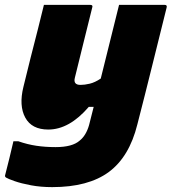

<svg xmlns="http://www.w3.org/2000/svg" viewBox="-64 -567 703 787"><path d="M116 -547H306Q318 -547 314 -536Q296 -463 278.5 -393Q261 -323 243 -249Q235 -219 266 -219Q283 -219 304 -224Q325 -229 349 -245Q368 -322 386.5 -396Q405 -470 424 -547H611Q622 -547 619 -536Q588 -412 559.5 -296.5Q531 -181 499 -57Q466 76 382 138Q298 200 150 200Q103 200 63 192.5Q23 185 -4 175.5Q-31 166 -39 161Q-45 157 -43 151Q-34 115 -25.5 81.5Q-17 48 -9 12H11Q48 25 85 30.5Q122 36 164 36Q233 36 263 9Q289 -12 301 -54L320 -129H300Q220 -36 134 -36Q66 -36 39.5 -85Q13 -134 32 -211Q47 -272 61.5 -330.5Q76 -389 92 -450Q98 -474 104 -498.5Q110 -523 116 -547Z"/></svg>

Font: Recursive Mn Lnr St Blk
Style: Italic
Weight: 900
Italic angle: -15°
Monospace: yes
Version: Version 1.079;hotconv 1.0.112;makeotfexe 2.5.65598; ttfautoh